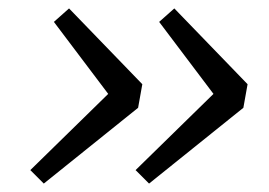

<svg xmlns="http://www.w3.org/2000/svg" viewBox="-20 -512 639 456"><path d="M394 -492 568 -312 558 -256 334 -76 302 -108 487 -289 358 -460ZM144 -492 318 -312 308 -256 84 -76 52 -108 237 -289 108 -460Z"/></svg>

Font: Source Serif 4 Caption
Style: Italic
Weight: 400
Italic angle: -12°
Designer: Frank Grießhammer
Foundry: Adobe Systems Incorporated
Version: Version 4.004;hotconv 1.0.117;makeotfexe 2.5.65602